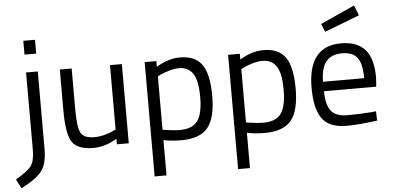

<svg xmlns="http://www.w3.org/2000/svg" viewBox="-108 -863 2476 1208"><g transform="rotate(-5 1130.0 -258.5)"><path d="M73 -13V-500H147V-12Q147 80 114 126Q81 172 -19 223L-49 165Q29 120 51 88.5Q73 57 73 -13ZM73 -613V-700H147V-613Z M603 -500H678V0H603V-35Q528 10 455 10Q353 10 319.5 -43Q286 -96 286 -239V-500H361V-240Q361 -131 380 -94Q399 -57 466 -57Q499 -57 533 -66.5Q567 -76 585 -85L603 -94Z M822 222V-500H896V-464Q972 -510 1046 -510Q1141 -510 1184 -449.5Q1227 -389 1227 -250Q1227 -111 1176.5 -50.5Q1126 10 1009 10Q948 10 897 -1V222ZM1035 -443Q1005 -443 970.5 -433Q936 -423 916 -413L897 -403V-66Q968 -55 1005 -55Q1086 -55 1118.5 -101Q1151 -147 1151 -251Q1151 -355 1121.5 -399Q1092 -443 1035 -443Z M1349 222V-500H1423V-464Q1499 -510 1573 -510Q1668 -510 1711 -449.5Q1754 -389 1754 -250Q1754 -111 1703.5 -50.5Q1653 10 1536 10Q1475 10 1424 -1V222ZM1562 -443Q1532 -443 1497.5 -433Q1463 -423 1443 -413L1424 -403V-66Q1495 -55 1532 -55Q1613 -55 1645.5 -101Q1678 -147 1678 -251Q1678 -355 1648.5 -399Q1619 -443 1562 -443Z M2216 -62 2245 -65 2247 -6Q2133 10 2052 10Q1944 10 1899 -52.5Q1854 -115 1854 -247Q1854 -510 2063 -510Q2164 -510 2214 -453.5Q2264 -397 2264 -276L2260 -219H1930Q1930 -136 1960 -96Q1990 -56 2064.5 -56Q2139 -56 2216 -62ZM2189 -279Q2189 -371 2159.5 -409Q2130 -447 2063.5 -447Q1997 -447 1963.5 -407Q1930 -367 1929 -279ZM1949 -642 2165 -740 2191 -676 1970 -591Z"/></g></svg>

Font: Titillium Web
Style: Regular
Weight: 400
Version: Version 1.002;PS 57.000;hotconv 1.0.70;makeotf.lib2.5.55311